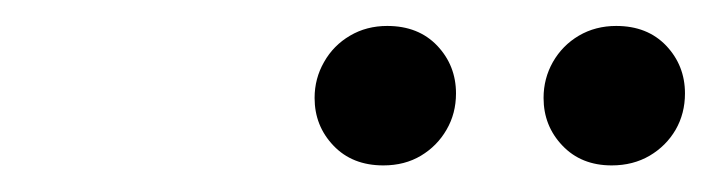

<svg xmlns="http://www.w3.org/2000/svg" viewBox="-20 -673 548 148"><path d="M275.5 -545.5Q251.5 -545.5 237 -560.8Q222.5 -576 222.5 -597.5Q222.5 -612.5 229.8 -625.2Q237 -638 249.8 -645.5Q262.5 -653 278.5 -653Q302.5 -653 317 -637.8Q331.5 -622.5 331.5 -601Q331.5 -585.5 324.2 -573Q317 -560.5 304.5 -553Q292 -545.5 275.5 -545.5ZM451.5 -545.5Q428 -545.5 413.5 -560.8Q399 -576 399 -597.5Q399 -612.5 406.2 -625.2Q413.5 -638 426.2 -645.5Q439 -653 455 -653Q479 -653 493.5 -637.8Q508 -622.5 508 -601Q508 -585.5 500.8 -573Q493.5 -560.5 480.8 -553Q468 -545.5 451.5 -545.5Z"/></svg>

Font: Newsreader 28pt
Style: Italic
Weight: 400
Italic angle: -17°
Version: Version 1.003